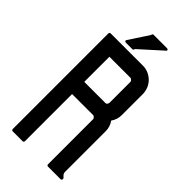

<svg xmlns="http://www.w3.org/2000/svg" viewBox="-284 -1006 1059 1059"><g transform="rotate(45 245.5 -477.0)"><path d="M60 -14Q50 -14 50 -24V-768Q50 -778 60 -778H311Q334 -778 354 -769Q374 -760 389 -745Q404 -730 412.5 -709.5Q421 -689 421 -666V-503Q421 -468 401 -440Q421 -412 421 -378V-61Q421 -46 431 -38Q441 -30 441 -24Q441 -14 431 -14H335Q325 -14 325 -24V-378Q322 -383 319 -386Q316 -389 311 -391H145V-24Q145 -14 135 -14ZM145 -486H311Q313 -486 316 -487.5Q319 -489 320 -490Q321 -493 323 -496.5Q325 -500 325 -503V-666Q325 -671 320.5 -675.5Q316 -680 311 -682H145ZM204 -801H155Q145 -801 145 -811L223 -930Q223 -940 233 -940H336Q346 -940 346 -930L214 -811Q214 -801 204 -801Z"/></g></svg>

Font: Kanalisirung
Style: Regular
Weight: 500
Designer: Peter Wiegel
Foundry: Peter Wiegel
Version: 1.000